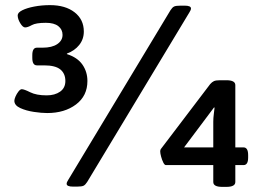

<svg xmlns="http://www.w3.org/2000/svg" viewBox="-20 -725 1005 749"><path d="M164 -284Q142 -284 112 -288.5Q82 -293 59 -303.5Q36 -314 36 -332Q36 -338 40.5 -348.5Q45 -359 52 -368Q59 -377 65 -377Q74 -377 98 -365Q122 -353 162 -353Q194 -353 214.5 -367.5Q235 -382 235 -409Q235 -438 215.5 -454Q196 -470 152 -470H124Q106 -470 106 -499V-510Q106 -539 124 -539H146Q183 -539 203.5 -553Q224 -567 224 -589Q224 -610 207.5 -623Q191 -636 159 -636Q120 -636 104 -627Q88 -618 78 -618Q69 -618 59 -634.5Q49 -651 49 -665Q49 -676 67 -685Q85 -694 114 -699.5Q143 -705 175 -705Q235 -705 271 -677Q307 -649 307 -602Q307 -572 289 -549.5Q271 -527 241 -516V-514Q282 -501 301.5 -473Q321 -445 321 -409Q321 -351 276.5 -317.5Q232 -284 164 -284ZM265 3Q240 3 240 -8Q240 -14 246 -23L645 -685Q652 -696 659 -699.5Q666 -703 685 -703H700Q725 -703 725 -692Q725 -686 719 -677L320 -15Q313 -4 306 -0.5Q299 3 280 3ZM847 4Q812 4 812 -15V-81H627Q622 -81 617 -91Q612 -101 608.5 -114Q605 -127 605 -134Q605 -139 607 -143L800 -397Q807 -405 814.5 -408.5Q822 -412 839 -412H863Q898 -412 898 -393V-150H930Q948 -150 948 -120V-110Q948 -81 930 -81H898V-15Q898 4 863 4ZM817 -305 815 -306 698 -150H812V-250Q812 -264 814 -279.5Q816 -295 817 -305Z"/></svg>

Font: Asap Expanded
Style: Bold
Weight: 700
Width: 7
Designer: Pablo Cosgaya
Foundry: Omnibus-Type
Version: Version 3.001; ttfautohint (v1.8.4.7-5d5b)